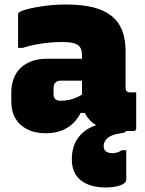

<svg xmlns="http://www.w3.org/2000/svg" viewBox="-20 -580 640 850"><path d="M536 -352Q536 -332 536 -312Q536 -292 536 -271.5Q536 -251 536 -230.5Q536 -210 536 -190Q536 -184 538.5 -179Q541 -174 547 -173Q548 -172 550 -171.5Q552 -171 555 -171Q556 -171 557 -171Q558 -171 560 -171H583Q583 -131 583 -91Q583 -51 583 -11Q583 -6 580 -3Q577 0 572 0Q567 0 544.5 0Q522 0 505 0Q473 0 443.5 -9Q414 -18 391.5 -35.5Q369 -53 356 -79Q343 -105 343 -140Q343 -173 343 -206Q343 -239 343 -272Q343 -283 343 -293Q343 -303 343 -313.5Q343 -324 343 -334Q343 -357 335 -370Q327 -383 308 -388.5Q289 -394 254 -394Q224 -394 194.5 -391Q165 -388 136.5 -382.5Q108 -377 80 -368H60Q60 -405 60 -441.5Q60 -478 60 -514Q60 -518 61 -520.5Q62 -523 63 -524Q70 -531 101.5 -539.5Q133 -548 178.5 -554Q224 -560 272 -560Q341 -560 390.5 -548Q440 -536 472.5 -510.5Q505 -485 520.5 -446Q536 -407 536 -352ZM217 -166Q217 -149 224.5 -141.5Q232 -134 249 -134Q270 -134 289 -138.5Q308 -143 325.5 -151.5Q343 -160 360 -173L369 -80H337Q323 -52 301.5 -32Q280 -12 250 -1Q220 10 182 10Q136 10 101.5 -7Q67 -24 48.5 -55.5Q30 -87 30 -131V-170Q30 -204 40.5 -232Q51 -260 71.5 -279.5Q92 -299 121.5 -309.5Q151 -320 189 -320Q227 -320 262.5 -320Q298 -320 327.5 -320Q357 -320 380 -320Q388 -320 392 -310Q396 -300 397.5 -279Q399 -258 399 -223Q374 -223 349.5 -223Q325 -223 300 -223Q275 -223 251 -223Q242 -223 236 -221Q230 -219 225 -214Q221 -210 219 -204Q217 -198 217 -190ZM476 -37Q490 -37 505 -28Q520 -19 538 0Q537 3 533 5.5Q529 8 515 10Q476 15 457.5 30Q439 45 439 67Q439 83 449.5 90.5Q460 98 476 98Q489 98 499 95Q509 92 519 85H539Q539 96 539 109Q539 122 539 146Q539 170 539 215Q539 231 512.5 240.5Q486 250 449 250Q378 250 338 218.5Q298 187 298 126Q298 72 321.5 36.5Q345 1 385.5 -18Q426 -37 476 -37Z"/></svg>

Font: Recursive Black
Style: Regular
Weight: 900
Version: Version 1.085